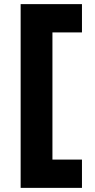

<svg xmlns="http://www.w3.org/2000/svg" viewBox="-20 -720 460 930"><path d="M80 190V-700H377V-563H234V53H377V190Z"/></svg>

Font: Mach
Style: Bold
Weight: 700
Version: Version 1.002